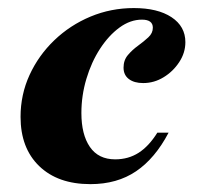

<svg xmlns="http://www.w3.org/2000/svg" viewBox="-20 -450 513 481"><path d="M206.5 11.3Q125 11.3 78.2 -33.9Q31.5 -79 31.5 -157.3Q31.5 -212.9 54 -262.1Q76.6 -311.3 116.1 -349.2Q155.6 -387.1 206.9 -408.5Q258.1 -429.8 315.3 -429.8Q375 -429.8 409.7 -406.9Q444.4 -383.9 444.4 -344.4Q444.4 -317.7 429 -294.4Q413.7 -271 389.9 -256.5Q366.1 -241.9 338.7 -241.9Q316.1 -241.9 302.8 -252Q289.5 -262.1 289.5 -280.6Q289.5 -299.2 300.4 -312.1Q311.3 -325 325.8 -335.5Q340.3 -346 351.6 -356.5Q362.9 -366.9 362.9 -380.6Q362.9 -400.8 335.5 -400.8Q306.5 -400.8 279.4 -381Q252.4 -361.3 230.6 -327.8Q208.9 -294.4 196.4 -252.4Q183.9 -210.5 183.9 -166.9Q183.9 -112.9 205.2 -81.9Q226.6 -50.8 268.5 -50.8Q301.6 -50.8 327.4 -67.3Q353.2 -83.9 374.2 -117.7H402.4Q368.5 -53.2 321 -21Q273.4 11.3 206.5 11.3Z"/></svg>

Font: Playfair 5pt SemiExpanded Light Black
Style: Italic
Weight: 900
Italic angle: -15.6°
Version: Version 2.001;gftools[0.9.30]